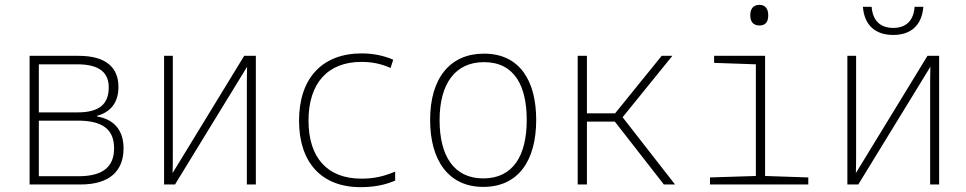

<svg xmlns="http://www.w3.org/2000/svg" viewBox="-20 -760 3981 791"><path d="M102 0H312C431 0 489 -55 489 -149C489 -225 448 -269 380 -280V-283C433 -297 468 -335 468 -402C468 -479 420 -530 304 -530H102ZM140 -297V-495H299C393 -495 428 -458 428 -400C428 -332 390 -297 300 -297ZM140 -34V-263H300C399 -263 450 -230 450 -149C450 -72 403 -34 304 -34Z M656 0H701L998 -485C997 -453 997 -429 997 -398V0H1034V-530H986L691 -47C692 -79 692 -102 692 -135V-530H656Z M1465 11C1518 11 1564 3 1608 -16V-53C1558 -32 1518 -24 1469 -24C1328 -24 1251 -111 1251 -263C1251 -416 1329 -505 1469 -505C1513 -505 1551 -497 1589 -480L1600 -514C1561 -531 1517 -540 1470 -540C1307 -540 1212 -437 1212 -263C1212 -91 1304 11 1465 11Z M1971 10C2116 10 2189 -99 2189 -266C2189 -426 2122 -539 1974 -539C1834 -539 1752 -438 1752 -266C1752 -99 1828 10 1971 10ZM1971 -25C1849 -25 1791 -119 1791 -265C1791 -416 1856 -504 1974 -504C2101 -504 2150 -404 2150 -266C2150 -119 2094 -25 1971 -25Z M2360 0H2398V-259H2513L2715 0H2761L2545 -277L2750 -530H2706L2514 -293H2398V-530H2360Z M3109 -655C3137 -655 3145 -674 3145 -697C3145 -721 3135 -740 3109 -740C3081 -740 3071 -721 3071 -697C3071 -672 3082 -655 3109 -655ZM2905 0H3310V-29L3132 -35V-530H2922V-501L3094 -495V-35L2905 -29Z M3660 -616C3734 -616 3778 -657 3784 -732H3748C3744 -676 3714 -645 3660 -645C3606 -645 3575 -676 3571 -732H3535C3541 -656 3586 -616 3660 -616ZM3471 0H3516L3813 -485C3812 -453 3812 -429 3812 -398V0H3849V-530H3801L3506 -47C3507 -79 3507 -102 3507 -135V-530H3471Z"/></svg>

Font: Noto Sans Mono SemiCondensed ExtraLight
Style: Regular
Weight: 200
Width: 4
Designer: Monotype Design Team
Foundry: Monotype Imaging Inc.
Version: Version 2.014